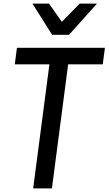

<svg xmlns="http://www.w3.org/2000/svg" viewBox="-20 -1045 602 1065"><path d="M518 -852ZM363 -852H269L160 -1025H252L323 -924L422 -1025H518ZM268 0H164L254 -688H62L74 -780H562L550 -688H358Z"/></svg>

Font: Tanohe Sans Medium
Style: Italic
Weight: 500
Designer: Village Type and Design LLC & Cristiano Sobral
Foundry: Cooper Hewitt Smithsonian Design Museum
Version: Version 1.00;September 29, 2021;FontCreator 13.0.0.2655 64-b